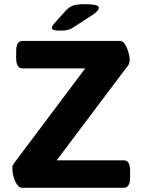

<svg xmlns="http://www.w3.org/2000/svg" viewBox="-20 -895 678 915"><path d="M86 0Q71 0 60.5 -16.5Q50 -33 44.5 -54Q39 -75 39 -88Q39 -91 39 -98.5Q39 -106 46 -116L386 -569H87Q57 -569 57 -619V-650Q57 -700 87 -700H551Q566 -700 576 -683.5Q586 -667 592 -646Q598 -625 598 -612Q598 -602 596.5 -596.5Q595 -591 591 -584L250 -131H570Q600 -131 600 -81V-50Q600 0 570 0ZM265 -749Q227 -749 227 -762Q227 -766 230 -771.5Q233 -777 240 -785L294 -845Q310 -862 328 -868.5Q346 -875 380 -875Q415 -875 433 -871.5Q451 -868 451 -857Q451 -844 421 -824L335 -768Q319 -757 305 -753Q291 -749 265 -749Z"/></svg>

Font: Asap Semi Expanded
Style: Bold
Weight: 700
Width: 6
Designer: Pablo Cosgaya
Foundry: Omnibus-Type
Version: Version 3.001; ttfautohint (v1.8.4.7-5d5b)